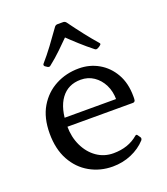

<svg xmlns="http://www.w3.org/2000/svg" viewBox="-137 -835 816 939"><g transform="rotate(-20 271.0 -365.5)"><path d="M289 8Q224 8 170 -22.5Q116 -53 84.5 -110.5Q53 -168 53 -249Q53 -331 86 -386.5Q119 -442 174 -471Q229 -500 295 -500Q351 -500 397.5 -473.5Q444 -447 472 -398Q500 -349 500 -281Q500 -277 500 -271Q500 -265 499 -260Q496 -251 487 -251H132V-297H439L416 -275Q416 -280 416 -284.5Q416 -289 416 -293Q416 -337 399 -371Q382 -405 352.5 -425Q323 -445 285 -445Q219 -445 182.5 -395.5Q146 -346 146 -254Q146 -197 168 -151Q190 -105 228 -78.5Q266 -52 314 -52Q392 -52 443 -96Q450 -102 455 -94L464 -81Q469 -74 463 -65Q432 -31 386.5 -11.5Q341 8 289 8ZM143 -567Q136 -574 142 -581Q170 -613 198 -650.5Q226 -688 257 -732Q263 -739 272 -739H301Q310 -739 316 -732Q348 -688 376.5 -651.5Q405 -615 433 -583Q440 -576 431 -570Q428 -567 424.5 -565Q421 -563 417 -561Q408 -556 401 -562Q368 -588 336.5 -616.5Q305 -645 273 -676H295Q264 -645 233.5 -615.5Q203 -586 171 -561Q164 -554 155 -559Q152 -561 149 -563Q146 -565 143 -567Z"/></g></svg>

Font: Hahmlet
Style: Regular
Weight: 400
Designer: Minjoo Ham & Mark Frömberg
Foundry: hypertype
Version: Version 1.002